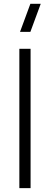

<svg xmlns="http://www.w3.org/2000/svg" viewBox="-20 -972 258 992"><path d="M190.5 -952.5H137L83.5 -807.5H137ZM138 0V-720H80V0Z"/></svg>

Font: Vela Sans Light
Style: Regular
Weight: 300
Designer: Principal design: Mikhail Sharanda - project Manrope.
Design modification: Ravid Balaliev
Foundry: Mikhail Sharanda
Version: Version 1.001